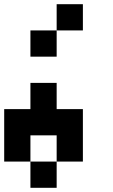

<svg xmlns="http://www.w3.org/2000/svg" viewBox="-20 -895 540 915"><path d="M250 -750V-875H375V-750ZM125 -625V-750H250V-625ZM125 -125H0V-375H125V-500H250V-375H375V-125H250V-250H125ZM250 -125V0H125V-125Z"/></svg>

Font: Tiny5
Style: Regular
Weight: 400
Designer: Stefan Schmidt
Foundry: Made with Bits'n'Picas by Kreative Software
Version: Version 1.002; ttfautohint (v1.8.4.7-5d5b)